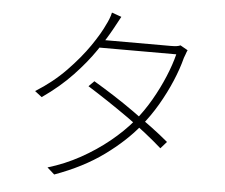

<svg xmlns="http://www.w3.org/2000/svg" viewBox="-56 -860 1111 950"><g transform="rotate(5 500.0 -384.5)"><path d="M405 -450Q454 -421 505.5 -388Q557 -355 607 -319.5Q657 -284 703.5 -249.5Q750 -215 789 -182L759 -148Q723 -180 677.5 -216Q632 -252 581 -288Q530 -324 478 -358.5Q426 -393 378 -423ZM851 -643Q847 -635 843 -622.5Q839 -610 836 -604Q822 -549 796 -487.5Q770 -426 734.5 -365Q699 -304 655 -251Q590 -171 489 -97.5Q388 -24 247 27L211 -5Q295 -30 371 -72Q447 -114 511 -166Q575 -218 622 -274Q665 -326 699.5 -386Q734 -446 759 -506Q784 -566 797 -618H401L421 -657H766Q783 -657 794.5 -658.5Q806 -660 814 -664ZM510 -779Q502 -765 493.5 -748.5Q485 -732 478 -720Q451 -670 407.5 -606Q364 -542 301 -475.5Q238 -409 152 -349L117 -376Q202 -429 266.5 -495.5Q331 -562 375 -626Q419 -690 440 -737Q445 -746 452 -763.5Q459 -781 462 -796Z"/></g></svg>

Font: Noto Sans SC Thin ExtraLight
Style: Regular
Weight: 250
Version: Version 2.004-H2;hotconv 1.0.118;makeotfexe 2.5.65603